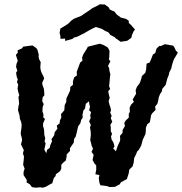

<svg xmlns="http://www.w3.org/2000/svg" viewBox="-20 -876 850 896"><path d="M146 0 129 -3 119 -16 104 -25 105 -36 90 -59V-74L95 -89L88 -107L90 -124L92 -145L87 -160L91 -176L83 -192L78 -202L83 -222L82 -231L77 -249V-258L80 -278L81 -293L79 -306L73 -321L71 -338L64 -362L66 -379L69 -392L68 -407L66 -423L70 -432L65 -447L62 -463L65 -482L59 -493L63 -505L58 -518L55 -537L61 -546L55 -564L57 -578L63 -592L54 -620L63 -630L62 -641L84 -651L87 -658L115 -662L132 -664L150 -651L155 -643L161 -620L160 -614L162 -601L170 -586L168 -562L170 -549L173 -539L183 -519L186 -510L177 -490L178 -480L184 -464L186 -452L187 -431L179 -422L177 -404L184 -390L179 -376L178 -357L183 -341L182 -328L190 -321L181 -300V-287L185 -274L186 -264L187 -245L191 -232L188 -216L193 -207L187 -178L196 -161L200 -177L212 -186L215 -199L223 -217L220 -226L233 -245L235 -259L248 -275L245 -290L258 -300L260 -315L266 -327L265 -344L280 -361L282 -386L289 -400L290 -417L300 -438L307 -453L308 -470L321 -481L320 -494L326 -515L339 -524L338 -541L343 -554L354 -584L365 -593L363 -607L369 -623L385 -648L390 -658L406 -662L425 -667L446 -672L463 -666L479 -657L484 -653L491 -639L490 -611L488 -599L495 -590L484 -568L489 -559L491 -544L495 -530L493 -516L491 -491L489 -474L494 -461L485 -450L489 -430L492 -420L487 -404L491 -387L496 -373L498 -361L494 -350L501 -336L497 -324L504 -308L495 -293L497 -283V-264L503 -251L498 -239L501 -224L508 -214L512 -203L514 -191L508 -184L521 -170L526 -186L531 -199L540 -218L541 -225L540 -242L552 -256V-269L563 -288L560 -303L567 -314L581 -327V-345L586 -354L585 -374L592 -388L605 -401L599 -411L608 -427L615 -438L613 -455L619 -471L630 -485L634 -493L640 -511L642 -521L658 -536L662 -552L664 -579L678 -584L685 -599L689 -610L694 -622L704 -628L711 -650L724 -662L730 -661L744 -667L749 -670L782 -664L788 -663L795 -653L800 -641L810 -630L792 -600L787 -587L782 -569L779 -556L770 -538L768 -527L761 -510L753 -480L737 -461L736 -451L727 -437L721 -422L718 -405L714 -391L704 -379L706 -363L690 -347L685 -338L682 -320L679 -305L667 -296L661 -280L660 -260L659 -251L650 -232L646 -223L639 -197L628 -177L620 -169L615 -156L606 -138L604 -118L599 -100L583 -84L581 -68L572 -40L560 -34L544 -25L539 -16L516 -4L491 -3L482 -7L463 -10L449 -11L444 -23L441 -45L444 -59L425 -63L429 -83V-104L421 -113L412 -129L417 -154L407 -167L414 -182L407 -198L405 -209L401 -222L403 -238L404 -248L403 -264L400 -281L404 -293L396 -310L403 -325L401 -337L405 -353L396 -361L400 -378L397 -390L395 -403L383 -394L380 -390L377 -370L369 -360L365 -340L366 -327L359 -317L355 -301L345 -287L341 -271L338 -257L333 -238L326 -228L324 -210L315 -197L306 -184L307 -172L291 -155V-145L287 -127L275 -117L266 -107V-89L260 -77L241 -63L239 -54L231 -45L224 -21L212 -15L193 -4L179 0L168 -2ZM284 -685V-696L262 -695V-707L258 -723L262 -743L284 -756L299 -766L314 -781L326 -789L339 -794L359 -802L378 -815L399 -829L411 -838L428 -846L446 -856L469 -855L487 -842L493 -831L514 -822L525 -808L532 -803L544 -794L568 -788L581 -779V-769L592 -759L610 -738L603 -729L596 -713L593 -700L576 -687L570 -685L543 -681L528 -692L520 -697L516 -702L495 -713L486 -725L470 -732L456 -741L427 -750L414 -744L397 -735L373 -721L365 -717L339 -704L326 -701L317 -694Z"/></svg>

Font: Winky Rough Medium
Style: Italic
Weight: 500
Italic angle: -8.97852°
Designer: Simon Atzbach
Foundry: typofactur
Version: Version 1.206; ttfautohint (v1.8.4.7-5d5b)